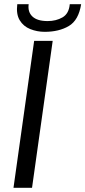

<svg xmlns="http://www.w3.org/2000/svg" viewBox="-20 -891 405 911"><path d="M44 0 142 -697H230L132 0ZM192 -740Q156 -740 123.5 -753Q91 -766 73.5 -795Q56 -824 62 -871H116Q111 -834 134 -812.5Q157 -791 206 -791Q246 -791 276.5 -808.5Q307 -826 311 -871H365Q353 -795 306.5 -767.5Q260 -740 192 -740Z"/></svg>

Font: Hanken Grotesk
Style: Italic
Weight: 400
Italic angle: -8°
Designer: Alfredo Marco Pradil
Foundry: Hanken Design Co.
Version: Version 3.013